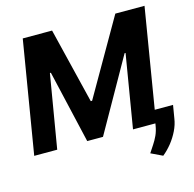

<svg xmlns="http://www.w3.org/2000/svg" viewBox="-129 -860 1212 1200"><g transform="rotate(-15 476.5 -260.0)"><path d="M122.1 -727.5H311.9L431.2 -238.9H440L721.1 -727.5H910L789.8 0H640.6L719.3 -473.6H713.1L447.3 -3.5H345.3L236.3 -474.8H230.1L150.2 0H1.4ZM921.9 -83.2 907.8 1.4Q902 40.2 883.4 78.3Q864.8 116.4 838.2 149.8Q811.5 183.1 780.7 208L706.1 172.3Q720.8 149.2 736.6 126Q752.3 102.7 765.1 75Q777.9 47.2 783.6 10.9L798.8 -83.2Z"/></g></svg>

Font: Inter Tight
Style: Italic
Weight: 400
Italic angle: -9.39999°
Designer: Rasmus Andersson
Foundry: rsms
Version: Version 3.002